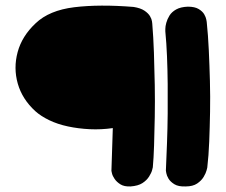

<svg xmlns="http://www.w3.org/2000/svg" viewBox="-20 -674 812 691"><path d="M450 -3Q427 -2 413.5 -10.5Q400 -19 392.5 -30Q385 -41 383 -50Q381 -59 381 -59L386 -213Q344 -207 303 -209Q262 -211 224.5 -219Q187 -227 157 -241.5Q127 -256 107 -274Q60 -317 44 -373Q28 -429 43.5 -486.5Q59 -544 108 -590Q157 -637 247.5 -648Q338 -659 461 -649Q486 -645 500 -635.5Q514 -626 520 -615.5Q526 -605 527 -597Q528 -589 528 -589Q532 -541 534 -484Q536 -427 537 -368Q538 -309 537 -253.5Q536 -198 534.5 -151Q533 -104 530 -72Q530 -72 527.5 -62Q525 -52 516.5 -38.5Q508 -25 492.5 -15Q477 -5 450 -3ZM648 -3Q622 -2 607.5 -11Q593 -20 586.5 -31Q580 -42 578.5 -51Q577 -60 577 -60Q579 -106 581 -158.5Q583 -211 583.5 -265Q584 -319 583.5 -371.5Q583 -424 581 -472Q579 -520 575 -561Q575 -561 575 -570Q575 -579 578.5 -592Q582 -605 590 -618Q598 -631 614 -640Q630 -649 656 -650Q681 -650 695 -641.5Q709 -633 715 -622.5Q721 -612 722.5 -603.5Q724 -595 724 -595Q729 -547 731.5 -493Q734 -439 735.5 -382.5Q737 -326 736 -271Q735 -216 733 -165Q731 -114 726 -71Q726 -71 723.5 -61Q721 -51 713 -37.5Q705 -24 689.5 -13.5Q674 -3 648 -3Z"/></svg>

Font: Sour Gummy
Style: Bold
Weight: 700
Designer: Stefie Justprince
Foundry: Eifetstype
Version: Version 1.000